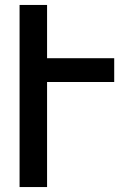

<svg xmlns="http://www.w3.org/2000/svg" viewBox="-20 -755 540 775"><path d="M59 0V-735H170V-520H441V-424H170V0Z"/></svg>

Font: Iosevka Fixed
Style: Bold
Weight: 700
Monospace: yes
Designer: Belleve Invis
Foundry: Belleve Invis
Version: Version 32.3.0